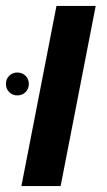

<svg xmlns="http://www.w3.org/2000/svg" viewBox="-37 -626 359 646"><path d="M153 -606H285L167 0H35ZM-17 -344Q-17 -360 -6 -371Q5 -382 21 -382Q38 -382 49 -371Q60 -360 60 -344Q60 -327 49 -316Q38 -305 21 -305Q5 -305 -6 -316Q-17 -327 -17 -344Z"/></svg>

Font: Libra Sans Modern
Style: Bold Italic
Weight: 700
Italic angle: -12°
Foundry: Stefan Peev, Context Ltd
Version: Version 1.000